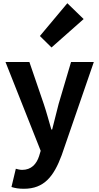

<svg xmlns="http://www.w3.org/2000/svg" viewBox="-20 -944 614 1189"><path d="M128 225C253 225 313 149 362 17L561 -560H420L343 -300C330 -248 316 -194 303 -142H298C282 -196 268 -250 251 -300L162 -560H14L232 -10L222 23C206 72 174 108 117 108C104 108 88 104 78 101L51 214C73 221 95 225 128 225ZM299 -650 498 -826 397 -924 227 -721Z"/></svg>

Font: Source Han Sans CN
Style: Bold
Weight: 700
Designer: Ryoko NISHIZUKA 西塚涼子 (kana, bopomofo & ideographs); Paul D. Hunt (Latin, Greek & Cyrillic); Sandoll Communications 산돌커뮤니
Foundry: Adobe
Version: Version 2.001;hotconv 1.0.107;makeotfexe 2.5.65593